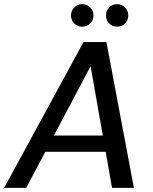

<svg xmlns="http://www.w3.org/2000/svg" viewBox="-37 -902 735 922"><path d="M-17 0 364 -700H474L606 0H501L398 -584L89 0ZM115 -173 156 -251H513L526 -173ZM358 -774Q335 -774 319.5 -789.5Q304 -805 304 -828Q304 -850 319.5 -866Q335 -882 358 -882Q381 -882 396.5 -866Q412 -850 412 -828Q412 -805 396.5 -789.5Q381 -774 358 -774ZM526 -774Q502 -774 487 -789.5Q472 -805 472 -828Q472 -850 487 -866Q502 -882 526 -882Q548 -882 563.5 -866Q579 -850 579 -828Q579 -805 563.5 -789.5Q548 -774 526 -774Z"/></svg>

Font: DM Sans 17pt Medium
Style: Italic
Weight: 500
Italic angle: -10°
Version: Version 4.004;gftools[0.9.30]